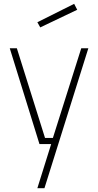

<svg xmlns="http://www.w3.org/2000/svg" viewBox="-20 -752 511 1002"><path d="M31 -500H68L215 -32H256L404 -500H441L212 230H175L247 0H186ZM175 -636 367 -732 383 -701 190 -609Z"/></svg>

Font: Titillium Web[RUS by Daymarius]
Style: Regular
Weight: 200
Designer: Cyrillization by Daymarius
Foundry: Cyrillization by Daymarius
Version: Version 1.002 September 11, 2018